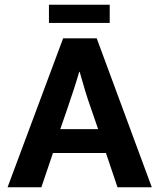

<svg xmlns="http://www.w3.org/2000/svg" viewBox="-20 -792 673 812"><path d="M444 -772V-695H187V-772ZM235 -246H395L366 -330Q352 -369 340 -408.5Q328 -448 317 -488H315Q304 -450 291 -410.5Q278 -371 264 -330ZM247 -630H389L622 0H477L428 -145H204L155 0H12Z"/></svg>

Font: Ek Mukta
Style: Bold
Weight: 700
Designer: Girish Dalvi and Yashodeep Gholap
Foundry: Ek Type
Version: Version 2.538;PS 1.002;hotconv 16.6.51;makeotf.lib2.5.65220;